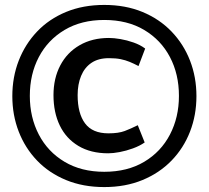

<svg xmlns="http://www.w3.org/2000/svg" viewBox="-20 -726 847 779"><path d="M777 -336Q777 -413 751 -480Q725 -547 676 -598Q627 -649 558 -677.5Q489 -706 403 -706Q317 -706 248 -677.5Q179 -649 130.5 -598Q82 -547 56 -480Q30 -413 30 -336Q30 -259 56 -192Q82 -125 130.5 -74.5Q179 -24 248 4.5Q317 33 403 33Q489 33 558 4.5Q627 -24 676 -74.5Q725 -125 751 -192Q777 -259 777 -336ZM101 -337Q101 -425 137.5 -494.5Q174 -564 242 -604.5Q310 -645 403 -645Q497 -645 565 -604.5Q633 -564 669.5 -494.5Q706 -425 706 -337Q706 -250 669.5 -180Q633 -110 565 -69.5Q497 -29 403 -29Q310 -29 242 -69.5Q174 -110 137.5 -180Q101 -250 101 -337ZM419 -104Q439 -104 465.5 -109Q492 -114 519.5 -124Q547 -134 567 -148L539 -218Q511 -204 486 -194.5Q461 -185 420 -185Q355 -185 325 -225.5Q295 -266 295 -340Q295 -384 309 -418Q323 -452 351 -471Q379 -490 422 -490Q450 -490 469.5 -486Q489 -482 506 -475Q523 -468 542 -458L569 -529Q549 -544 522 -553.5Q495 -563 468.5 -567.5Q442 -572 422 -572Q354 -572 303 -542.5Q252 -513 224.5 -460.5Q197 -408 197 -340Q197 -270 222.5 -217Q248 -164 298 -134Q348 -104 419 -104Z"/></svg>

Font: Catamaran Thin Medium
Style: Regular
Weight: 500
Version: Version 2.000